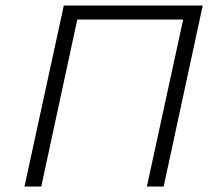

<svg xmlns="http://www.w3.org/2000/svg" viewBox="-20 -678 774 698"><path d="M514 0 657 -658H717L575 0ZM69 0 212 -658H272L130 0ZM221 -607 232 -658H698L687 -607Z"/></svg>

Font: Ysabeau Office Light
Style: Italic
Weight: 300
Italic angle: -12°
Designer: Christian Thalmann (Catharsis Fonts)
Version: Version 2.001;gftools[0.9.30]; featfreeze: tnum,lnum,ss02